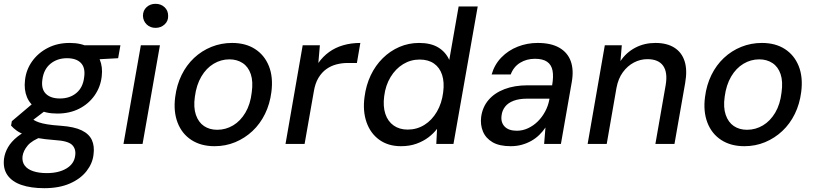

<svg xmlns="http://www.w3.org/2000/svg" viewBox="-52 -754 4267 1006"><path d="M180 232Q110 232 60.5 215Q11 198 -13 163.5Q-37 129 -31 78Q-27 47 -10 17.5Q7 -12 39.5 -38Q72 -64 120 -83L171 -39Q116 -19 93 8.5Q70 36 66 65Q63 94 77.5 113.5Q92 133 122 143Q152 153 193 153Q256 153 296.5 128.5Q337 104 342 61Q347 26 325.5 5Q304 -16 236 -20Q182 -24 143.5 -31Q105 -38 79 -47.5Q53 -57 35.5 -69.5Q18 -82 6 -96L10 -119L127 -218L206 -190L76 -91L106 -140Q116 -131 126.5 -124.5Q137 -118 153 -112.5Q169 -107 196 -102.5Q223 -98 267 -95Q337 -90 376 -71Q415 -52 429.5 -20Q444 12 438 56Q433 102 401.5 142.5Q370 183 314 207.5Q258 232 180 232ZM248 -159Q186 -159 146 -182Q106 -205 89.5 -244.5Q73 -284 79 -334Q85 -389 116.5 -433Q148 -477 198.5 -503Q249 -529 313 -529Q375 -529 414.5 -505.5Q454 -482 470.5 -442.5Q487 -403 481 -354Q475 -299 444 -254.5Q413 -210 363 -184.5Q313 -159 248 -159ZM262 -238Q314 -238 348.5 -267Q383 -296 389 -350Q396 -399 372 -424Q348 -449 299 -449Q248 -449 212.5 -420Q177 -391 170 -337Q163 -288 188 -263Q213 -238 262 -238ZM383 -439 373 -517H579L567 -449Z M595 0 686 -517H786L695 0ZM763 -608Q735 -608 716.5 -626Q698 -644 697 -671Q697 -699 716 -716.5Q735 -734 763 -734Q791 -734 810 -716.5Q829 -699 829 -671Q830 -644 810.5 -626Q791 -608 763 -608Z M1072 12Q1001 12 951 -20.5Q901 -53 878.5 -111.5Q856 -170 866 -246Q874 -309 899.5 -361Q925 -413 965 -450.5Q1005 -488 1056 -508.5Q1107 -529 1164 -529Q1235 -529 1284.5 -497Q1334 -465 1357 -407.5Q1380 -350 1370 -272Q1362 -209 1336.5 -157Q1311 -105 1271 -67.5Q1231 -30 1180.5 -9Q1130 12 1072 12ZM1086 -74Q1131 -74 1169.5 -97Q1208 -120 1234 -164Q1260 -208 1267 -270Q1275 -327 1262 -365.5Q1249 -404 1219.5 -423.5Q1190 -443 1150 -443Q1106 -443 1067.5 -420Q1029 -397 1003 -353Q977 -309 969 -247Q961 -191 974.5 -152Q988 -113 1017 -93.5Q1046 -74 1086 -74Z M1444 0 1534 -517H1624L1616 -424Q1640 -458 1672.5 -481.5Q1705 -505 1746.5 -517Q1788 -529 1836 -529L1818 -424H1769Q1739 -424 1710.5 -416.5Q1682 -409 1658 -392Q1634 -375 1616.5 -346Q1599 -317 1592 -273L1544 0Z M2049 12Q1982 12 1935.5 -21.5Q1889 -55 1868.5 -113.5Q1848 -172 1858 -246Q1866 -308 1890.5 -359.5Q1915 -411 1953.5 -449Q1992 -487 2040.5 -508Q2089 -529 2144 -529Q2205 -529 2244 -505.5Q2283 -482 2302 -440L2351 -720H2451L2324 0H2234L2238 -79Q2220 -55 2193 -34.5Q2166 -14 2130 -1Q2094 12 2049 12ZM2084 -75Q2132 -75 2171.5 -99.5Q2211 -124 2237 -168.5Q2263 -213 2270 -270Q2277 -323 2264.5 -361.5Q2252 -400 2222 -421Q2192 -442 2147 -442Q2100 -442 2060.5 -418Q2021 -394 1994.5 -350.5Q1968 -307 1961 -250Q1954 -197 1967 -157.5Q1980 -118 2010.5 -96.5Q2041 -75 2084 -75Z M2624 12Q2564 12 2528.5 -9Q2493 -30 2478.5 -65Q2464 -100 2469 -141Q2476 -193 2507.5 -230Q2539 -267 2591.5 -287Q2644 -307 2712 -307H2841Q2849 -354 2843 -384.5Q2837 -415 2814.5 -430.5Q2792 -446 2751 -446Q2707 -446 2673 -425Q2639 -404 2624 -364H2524Q2539 -416 2575 -453Q2611 -490 2660.5 -509.5Q2710 -529 2765 -529Q2835 -529 2878.5 -504Q2922 -479 2938.5 -433.5Q2955 -388 2944 -325L2887 0H2799L2806 -86Q2792 -65 2773.5 -47Q2755 -29 2732 -16Q2709 -3 2682 4.5Q2655 12 2624 12ZM2656 -69Q2687 -69 2715.5 -82.5Q2744 -96 2766.5 -118.5Q2789 -141 2804.5 -170Q2820 -199 2826 -231L2827 -237H2709Q2668 -237 2639 -226Q2610 -215 2594.5 -195Q2579 -175 2576 -149Q2571 -113 2592 -91Q2613 -69 2656 -69Z M3027 0 3117 -517H3206L3199 -434Q3229 -479 3276.5 -504Q3324 -529 3382 -529Q3442 -529 3481 -504.5Q3520 -480 3535 -433.5Q3550 -387 3538 -319L3482 0H3382L3436 -309Q3447 -375 3422.5 -409.5Q3398 -444 3340 -444Q3303 -444 3269.5 -426.5Q3236 -409 3211.5 -375.5Q3187 -342 3178 -293L3127 0Z M3848 12Q3777 12 3727 -20.5Q3677 -53 3654.5 -111.5Q3632 -170 3642 -246Q3650 -309 3675.5 -361Q3701 -413 3741 -450.5Q3781 -488 3832 -508.5Q3883 -529 3940 -529Q4011 -529 4060.5 -497Q4110 -465 4133 -407.5Q4156 -350 4146 -272Q4138 -209 4112.5 -157Q4087 -105 4047 -67.5Q4007 -30 3956.5 -9Q3906 12 3848 12ZM3862 -74Q3907 -74 3945.5 -97Q3984 -120 4010 -164Q4036 -208 4043 -270Q4051 -327 4038 -365.5Q4025 -404 3995.5 -423.5Q3966 -443 3926 -443Q3882 -443 3843.5 -420Q3805 -397 3779 -353Q3753 -309 3745 -247Q3737 -191 3750.5 -152Q3764 -113 3793 -93.5Q3822 -74 3862 -74Z"/></svg>

Font: DM Sans 11pt Medium
Style: Italic
Weight: 500
Italic angle: -10°
Version: Version 4.004;gftools[0.9.30]